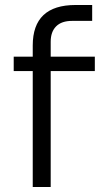

<svg xmlns="http://www.w3.org/2000/svg" viewBox="-20 -753 415 773"><path d="M184.1 0H111.8V-466.8H35.2V-524.9H111.8V-569.8Q111.8 -732.9 284.2 -732.9H351.1V-668.9H270Q228 -668.9 206.1 -647Q184.1 -625 184.1 -585V-524.9H361.8V-466.8H184.1Z"/></svg>

Font: Sora Light
Style: Regular
Weight: 300
Designer: Jonathan Barnbrook, Julián Moncada
Foundry: Barnbrook Fonts
Version: Version 2.000